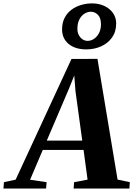

<svg xmlns="http://www.w3.org/2000/svg" viewBox="-99 -1084 766 1104"><path d="M-79 0 -76.5 -36.5 -9 -51 312 -745 461.5 -745.5 577 -51.5 647.5 -36.5 645 0H324.5L327 -36.5L404.5 -51L381.5 -222H147L74 -50.5L169 -36.5L166 0ZM170 -275.5H374L335 -560L328 -650L298 -575ZM397.5 -800Q333.5 -800 295.8 -831.2Q258 -862.5 258 -915Q258 -953.5 272.8 -981.8Q287.5 -1010 312.2 -1028.2Q337 -1046.5 367.8 -1055.5Q398.5 -1064.5 430 -1064.5Q469.5 -1064.5 501 -1049.8Q532.5 -1035 550.8 -1009Q569 -983 569 -949Q569 -901.5 545.2 -868.2Q521.5 -835 482.2 -817.5Q443 -800 397.5 -800ZM404.5 -849Q425 -849 442.8 -861.5Q460.5 -874 471 -895.2Q481.5 -916.5 481.5 -944Q481.5 -981.5 464 -999Q446.5 -1016.5 423 -1016.5Q404.5 -1016.5 386.5 -1005.2Q368.5 -994 357.2 -972Q346 -950 346 -918Q346 -888.5 363.2 -868.8Q380.5 -849 404.5 -849Z"/></svg>

Font: Merriweather 72pt ExtraBold
Style: Italic
Weight: 800
Italic angle: -7.8°
Version: Version 2.101